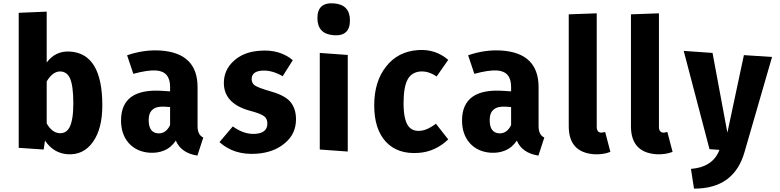

<svg xmlns="http://www.w3.org/2000/svg" viewBox="-20 -893 4629 1139"><path d="M587 -268Q587 -130 532 -52Q476 28 381 22Q297 16 247 -59L239 -6L91 -16V-817L257 -824V-522Q309 -593 397 -587Q587 -574 587 -268ZM392 -137Q415 -180 415 -280Q415 -387 394 -431Q377 -466 341 -469Q294 -472 257 -410V-161Q288 -106 332 -103Q372 -100 392 -137Z M1152 -144Q1152 -93 1186 -77L1151 30Q1054 15 1023 -59Q995 -17 953 0Q915 16 867 13Q789 7 743 -45Q698 -97 698 -178Q698 -371 944 -354L989 -351V-378Q989 -469 906 -475Q855 -478 771 -455L734 -565Q835 -600 935 -593Q1152 -577 1152 -376ZM989 -151V-258L959 -260Q862 -267 862 -181Q862 -106 917 -102Q964 -99 989 -151Z M1717 -536 1657 -441Q1592 -478 1535 -474Q1473 -470 1473 -424Q1473 -399 1492 -386Q1513 -372 1579 -353Q1660 -331 1696 -296Q1736 -255 1736 -185Q1736 -98 1669 -43Q1604 12 1501 19Q1368 28 1282 -50L1361 -143Q1429 -94 1495 -99Q1566 -104 1566 -160Q1566 -190 1546 -204Q1525 -220 1459 -237Q1308 -280 1308 -401Q1308 -477 1365 -530Q1424 -586 1523 -592Q1639 -601 1717 -536Z M2056 -772Q2056 -677 1960 -684Q1863 -691 1863 -786Q1863 -880 1960 -873Q2056 -866 2056 -772ZM2043 6 1877 -6V-579L2043 -567Z M2639 -538 2570 -439Q2523 -472 2474 -469Q2424 -465 2400 -425Q2374 -380 2374 -281Q2374 -186 2401 -147Q2425 -113 2472 -117Q2515 -120 2566 -159L2639 -66Q2563 7 2463 14Q2340 23 2270 -51Q2200 -126 2200 -268Q2200 -410 2271 -499Q2341 -588 2461 -596Q2563 -603 2639 -538Z M3175 -144Q3175 -93 3209 -77L3174 30Q3077 15 3046 -59Q3018 -17 2976 0Q2938 16 2890 13Q2812 7 2766 -45Q2721 -97 2721 -178Q2721 -371 2967 -354L3012 -351V-378Q3012 -469 2929 -475Q2878 -478 2794 -455L2757 -565Q2858 -600 2958 -593Q3175 -577 3175 -376ZM3012 -151V-258L2982 -260Q2885 -267 2885 -181Q2885 -106 2940 -102Q2987 -99 3012 -151Z M3354 -144V-808L3520 -814V-140Q3520 -108 3546 -106Q3552 -106 3559 -108L3570 -110L3601 8Q3557 25 3504 22Q3354 11 3354 -144Z M3723 -144V-808L3889 -814V-140Q3889 -108 3915 -106Q3921 -106 3928 -108L3939 -110L3970 8Q3926 25 3873 22Q3723 11 3723 -144Z M4397 8Q4335 227 4097 226L4079 109Q4210 98 4248 -4L4189 -8L4036 -591L4207 -579L4295 -106L4393 -566L4560 -555Z"/></svg>

Font: Xiangcui Wave Sans Xiangcui Wave Sans
Style: Regular
Weight: 800
Width: 3
Version: Version 0.920;March 28, 2024;FontCreator 14.0.0.2814 64-bit